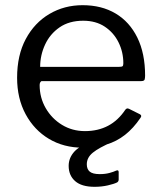

<svg xmlns="http://www.w3.org/2000/svg" viewBox="-20 -560 621 741"><path d="M133 -232Q133 -183 156.5 -142.5Q180 -102 219.5 -78Q259 -54 308 -54Q358 -54 397 -74.5Q436 -95 464 -137Q468 -141 470.5 -141.5Q473 -142 478 -140L520 -119Q529 -114 522 -105Q495 -65 462.5 -39.5Q430 -14 390 -2Q350 10 300 10Q226 10 169 -24Q112 -58 79 -119Q46 -180 46 -260Q46 -347 79.5 -409.5Q113 -472 170.5 -506Q228 -540 299 -540Q372 -540 426 -508Q480 -476 510 -415Q540 -354 540 -268Q540 -261 538.5 -254Q537 -247 525 -247H142Q138 -247 135.5 -242.5Q133 -238 133 -232ZM439 -302Q450 -302 453 -304.5Q456 -307 456 -316Q456 -359 437.5 -396.5Q419 -434 384.5 -457Q350 -480 301 -480Q247 -480 210 -454.5Q173 -429 154 -388Q135 -347 135 -302ZM245 80Q245 49 267.5 24.5Q290 0 351 -19L413 -12Q362 10 338.5 29Q315 48 315 74Q315 93 326.5 102.5Q338 112 365 112Q386 112 402.5 107.5Q419 103 427 99Q438 94 438 104V133Q438 140 432 144Q420 150 396 155.5Q372 161 345 161Q295 161 270 139Q245 117 245 80Z"/></svg>

Font: Libre Franklin Thin
Style: Regular
Weight: 400
Version: Version 3.000